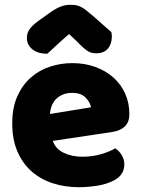

<svg xmlns="http://www.w3.org/2000/svg" viewBox="-20 -764 590 800"><path d="M309 16Q250 16 199.5 -0.5Q149 -17 111.5 -50Q74 -83 52.5 -133Q31 -183 31 -250Q31 -316 52.5 -363.5Q74 -411 109 -441.5Q144 -472 189 -486.5Q234 -501 281 -501Q334 -501 377.5 -485Q421 -469 452.5 -441Q484 -413 501.5 -374Q519 -335 519 -289Q519 -255 500 -237Q481 -219 447 -214L200 -177Q211 -144 245 -127.5Q279 -111 323 -111Q364 -111 400.5 -121.5Q437 -132 460 -146Q476 -136 487 -118Q498 -100 498 -80Q498 -35 456 -13Q424 4 384 10Q344 16 309 16ZM281 -377Q257 -377 239.5 -369Q222 -361 211 -348.5Q200 -336 194.5 -320.5Q189 -305 188 -289L359 -317Q356 -337 337 -357Q318 -377 281 -377ZM268 -622Q234 -593 215 -575Q196 -557 177 -540Q138 -540 115 -558.5Q92 -577 92 -606Q92 -626 103 -642Q114 -658 140 -677L189 -712Q213 -729 232.5 -736.5Q252 -744 272 -744Q285 -744 295.5 -742.5Q306 -741 317 -735.5Q328 -730 341 -719.5Q354 -709 374 -692L444 -630Q445 -625 445.5 -621Q446 -617 446 -612Q446 -581 429.5 -561.5Q413 -542 382 -542Q372 -542 364 -543.5Q356 -545 347.5 -550Q339 -555 328 -564.5Q317 -574 302 -590Z"/></svg>

Font: Baloo Chettan
Style: Regular
Weight: 400
Designer: Maithili Shingre and Ek Type
Foundry: Ek Type
Version: Version 1.443;PS 1.000;hotconv 16.6.51;makeotf.lib2.5.65220;